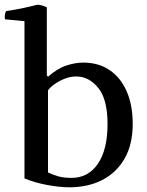

<svg xmlns="http://www.w3.org/2000/svg" viewBox="-32 -776 624 816"><path d="M167 -455 172 -450Q212 -485 250 -497.5Q288 -510 322 -510Q387 -510 434 -478Q481 -446 506.5 -387.5Q532 -329 532 -249Q532 -162 497.5 -102Q463 -42 402.5 -11Q342 20 262 20Q221 20 167.5 10Q114 0 72 -18V-686L-11 -694Q-14 -714 -6 -729Q30 -734 63 -741Q96 -748 127 -756Q146 -755 167 -745ZM172 -43Q194 -33 216 -26.5Q238 -20 272 -20Q343 -20 384 -80Q425 -140 425 -249Q425 -354 385.5 -402.5Q346 -451 292 -451Q267 -451 243 -441.5Q219 -432 200 -418.5Q181 -405 172 -392Z"/></svg>

Font: Alike
Style: Regular
Weight: 400
Designer: Sveta Sebyakina
Foundry: Cyreal (www.cyreal.org)
Version: Version 1.301; ttfautohint (v1.8.4.7-5d5b)